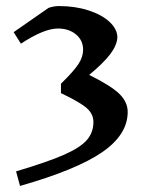

<svg xmlns="http://www.w3.org/2000/svg" viewBox="-20 -843 506 633"><path d="M401 -474Q401 -399 316.5 -341Q232 -283 46 -230L33 -278Q137 -309 190.5 -332.5Q244 -356 266 -381Q288 -406 288 -441Q288 -467 266 -486.5Q244 -506 181 -536V-567Q224 -609 239 -632.5Q254 -656 254 -679Q254 -710 230.5 -729.5Q207 -749 171 -749Q125 -749 49 -699L25 -737L140 -817Q157 -823 175 -823Q227 -823 271 -809Q315 -795 341 -771Q367 -747 367 -719Q365 -693 343.5 -664.5Q322 -636 274 -596Q345 -561 373 -534Q401 -507 401 -474Z"/></svg>

Font: InknutAntiqua
Style: Medium
Weight: 500
Designer: Claus Eggers Srensen
Foundry: Claus Eggers Srensen
Version: Version 1.000; ttfautohint (v1.2) -l 7 -r 28 -G 50 -x 13 -D 